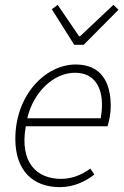

<svg xmlns="http://www.w3.org/2000/svg" viewBox="-20 -757 511 789"><path d="M226 12C284 12 332 -12 368 -40L351 -64C316 -39 278 -22 230 -22C134 -22 59 -86 86 -238H422C428 -258 435 -288 435 -322C435 -420 395 -492 291 -492C168 -492 43 -368 43 -186C43 -57 114 12 226 12ZM92 -271C118 -381 202 -458 288 -458C371 -458 399 -394 399 -328C399 -307 397 -290 394 -271ZM285 -573H324L467 -717L446 -737L309 -608H305L217 -737L193 -719Z"/></svg>

Font: Source Sans Pro Light
Style: Italic
Weight: 300
Italic angle: -11°
Designer: Paul D. Hunt
Foundry: Adobe Systems Incorporated
Version: Version 3.006;hotconv 1.0.111;makeotfexe 2.5.65597